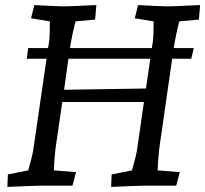

<svg xmlns="http://www.w3.org/2000/svg" viewBox="-20 -730 807 755"><path d="M419 -44 499 -60Q516 -121 518 -135L546 -329H225L201 -165Q194 -119 192 -60L279 -53L265 0H143Q122 0 9 5L11 -44L91 -60Q108 -121 110 -135L163 -499H85L91 -541H169L174 -572Q176 -596 176 -646L102 -658L115 -710Q210 -705 230 -705Q258 -705 332 -709L359 -710L354 -653L277 -646Q264 -596 255 -541H577L582 -572Q584 -594 584 -646L510 -658L523 -710Q618 -705 638 -705Q666 -705 740 -709L767 -710L762 -653L685 -646Q672 -596 663 -541H742L732 -499H657L609 -165Q602 -119 600 -60L687 -53L673 0H551Q530 0 417 5ZM554 -382 571 -499H249L232 -377Z"/></svg>

Font: Andada Pro
Style: Italic
Weight: 400
Italic angle: -7°
Designer: Carolina Giovagnoli
Foundry: Huerta Tipografica
Version: Version 3.005; ttfautohint (v1.8.4)